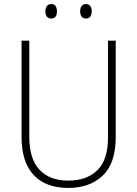

<svg xmlns="http://www.w3.org/2000/svg" viewBox="-20 -980 674 944"><path d="M549 -306Q549 -177 485 -116.5Q421 -56 316 -56Q205 -56 145.5 -119.5Q86 -183 86 -307V-780H124V-309Q124 -198 174.5 -145Q225 -92 317 -92Q406 -92 458.5 -143Q511 -194 511 -303V-780H549ZM203 -924Q203 -939 210 -949.5Q217 -960 231 -960Q247 -960 253.5 -950Q260 -940 260 -924Q260 -908 253.5 -898.5Q247 -889 231 -889Q217 -889 210 -899Q203 -909 203 -924ZM374 -925Q374 -940 381 -950Q388 -960 402 -960Q417 -960 424 -950Q431 -940 431 -925Q431 -909 424.5 -899Q418 -889 402 -889Q388 -889 381 -899Q374 -909 374 -925Z"/></svg>

Font: Noto Sans Malayalam UI SemiCondensed ExtraLight
Style: Regular
Weight: 200
Width: 4
Designer: Jelle Bosma - Monotype Design Team
Foundry: Monotype Imaging Inc.
Version: Version 2.104; ttfautohint (v1.8.4.7-5d5b)